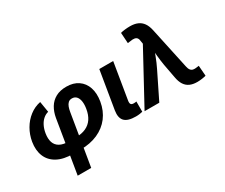

<svg xmlns="http://www.w3.org/2000/svg" viewBox="-145 -1141 2048 1749"><g transform="rotate(-30 879.0 -266.5)"><path d="M242.2 204.1 333.5 -350.1Q343.8 -409.7 370.8 -454.6Q397.9 -499.5 444.1 -524.9Q490.2 -550.3 556.6 -550.3Q630.4 -550.3 680.4 -515.9Q730.5 -481.4 751 -420.4Q771.5 -359.4 758.3 -278.3Q743.2 -188.5 693.6 -123.5Q644 -58.6 564.9 -23.4Q485.8 11.7 383.3 11.7H307.1Q205.6 11.7 140.6 -23.7Q75.7 -59.1 49.6 -123Q23.4 -187 37.1 -271Q48.8 -339.8 82.5 -397.9Q116.2 -456.1 167.5 -495.6Q218.8 -535.2 281.7 -547.9L300.3 -434.6Q270.5 -427.2 246.1 -406Q221.7 -384.8 205.1 -351.8Q188.5 -318.8 181.6 -276.4Q172.9 -222.7 185.5 -184.6Q198.2 -146.5 233.6 -126.5Q269 -106.4 326.7 -106.4H402.8Q463.9 -106.4 507.8 -126.5Q551.8 -146.5 578.4 -186Q605 -225.6 614.3 -283.7Q621.6 -327.1 616.5 -360.6Q611.3 -394 594 -413.1Q576.7 -432.1 547.4 -432.1Q523.4 -432.1 508.8 -418.5Q494.1 -404.8 485.8 -382.3Q477.5 -359.9 473.1 -332L384.3 204.1Z M972.2 2.4Q887.7 2.4 854.2 -32.7Q820.8 -67.9 832.5 -141.1L898.4 -539.1H1044.4L981.9 -160.2Q977.5 -134.3 984.9 -122.8Q992.2 -111.3 1015.1 -111.3Q1025.4 -111.3 1031.7 -112.1Q1038.1 -112.8 1043 -114.3V-6.3Q1031.7 -3.4 1013.4 -0.5Q995.1 2.4 972.2 2.4Z M1063.5 0 1357.4 -540.5 1353.5 -564.9Q1351.6 -590.8 1342 -603.5Q1332.5 -616.2 1314.2 -619.1Q1295.9 -622.1 1267.6 -616.7L1241.7 -613.8L1234.4 -725.1Q1252.4 -730.5 1279.8 -733.6Q1307.1 -736.8 1334.5 -736.8Q1380.4 -736.8 1413.8 -722.4Q1447.3 -708 1468.8 -677.5Q1490.2 -647 1500.5 -597.2L1593.3 -165Q1598.6 -138.7 1609.4 -125Q1620.1 -111.3 1636.5 -107.9Q1652.8 -104.5 1675.3 -108.4L1697.8 -111.3L1706.1 -2.4Q1689.5 2.4 1664.3 6.1Q1639.2 9.8 1612.8 9.8Q1568.8 9.8 1536.9 -4.6Q1504.9 -19 1484.6 -49.8Q1464.4 -80.6 1455.6 -130.4L1428.2 -276.9Q1419.4 -329.1 1414.6 -380.9Q1409.7 -432.6 1405.8 -488.3H1441.4Q1418.9 -432.6 1399.4 -380.6Q1379.9 -328.6 1354.5 -276.9L1218.3 0Z"/></g></svg>

Font: Inter 18pt
Style: Bold Italic
Weight: 700
Italic angle: -9.3988°
Designer: Rasmus Andersson
Foundry: rsms
Version: Version 4.001;git-66647c0bb